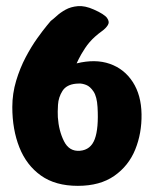

<svg xmlns="http://www.w3.org/2000/svg" viewBox="-20 -604 502 624"><path d="M145 -536Q152 -541 164 -552Q176 -563 193 -572.5Q210 -582 233 -584Q256 -586 285 -573Q319 -558 328 -545.5Q337 -533 330.5 -522.5Q324 -512 311.5 -503Q299 -494 289 -485Q270 -468 256.5 -447.5Q243 -427 236 -412.5Q229 -398 229 -398Q290 -413 337 -396.5Q384 -380 411.5 -337.5Q439 -295 440 -233Q441 -171 419.5 -118Q398 -65 351.5 -32.5Q305 0 233 0Q160 0 113 -33.5Q66 -67 43 -125Q20 -183 20 -256Q20 -300 32.5 -341.5Q45 -383 63.5 -418Q82 -453 101 -479.5Q120 -506 132.5 -521Q145 -536 145 -536ZM227 -332Q196 -329 183 -308.5Q170 -288 168.5 -263.5Q167 -239 168 -223Q171 -179 188 -145Q205 -111 240 -114Q275 -117 288 -152Q301 -187 297 -256Q295 -290 284 -306.5Q273 -323 260 -328Q247 -333 237 -332.5Q227 -332 227 -332Z"/></svg>

Font: Nerko One
Style: Regular
Weight: 400
Designer: Nermin Kahrimanovic
Foundry: Nermin Kahrimanovic
Version: Version 1.101